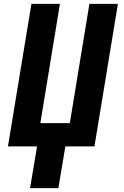

<svg xmlns="http://www.w3.org/2000/svg" viewBox="-20 -755 640 990"><path d="M135 215 171 0H21L142 -735H289L188 -120H340L441 -735H588L467 0H317L281 215Z"/></svg>

Font: Iosevka Aile Heavy
Style: Italic
Weight: 900
Italic angle: -9°
Designer: Belleve Invis
Foundry: Belleve Invis
Version: Version 31.1.0; ttfautohint (v1.8.4)